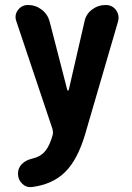

<svg xmlns="http://www.w3.org/2000/svg" viewBox="-20 -540 540 787"><path d="M413.1 -519.5Q440.4 -519.5 455.6 -498.5Q470.7 -477.5 463.9 -452.1L329.1 9.8Q297.9 115.2 246.6 165.5Q195.3 215.8 111.3 226.6Q87.9 229.5 70.8 212.9Q53.7 196.3 53.7 171.9Q53.7 148.4 69.8 132.3Q85.9 116.2 111.3 110.4Q146.5 102.5 165.5 79.1Q184.6 55.7 196.3 11.7Q198.2 2 195.3 -10.7L46.9 -453.1Q38.1 -478.5 53.7 -499Q69.3 -519.5 94.7 -519.5Q126 -519.5 150.9 -500.5Q175.8 -481.4 183.6 -451.2L255.9 -170.9Q255.9 -168.9 258.3 -168.9Q260.7 -168.9 261.7 -170.9L326.2 -451.2Q332 -481.4 356.9 -500.5Q381.8 -519.5 413.1 -519.5Z"/></svg>

Font: Rounded-X Mgen+ 2m bold
Style: Bold
Weight: 700
Designer: [Source Han Sans]
Ryoko NISHIZUKA  (kana & ideographs); Paul D. Hunt (Latin, Greek & Cyrillic); Wenlong ZHANG  (bopomofo
Version: Version 1.059.20150602